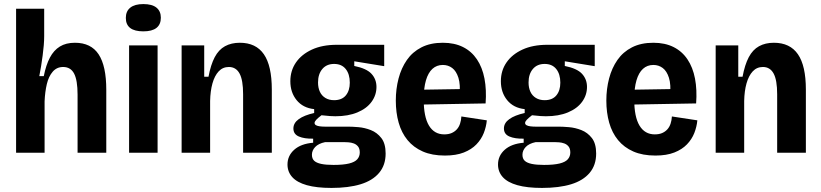

<svg xmlns="http://www.w3.org/2000/svg" viewBox="-20 -750 4031 943"><path d="M59 0V-329V-707H197V-573Q197 -552 195 -527.5Q193 -503 189.5 -477.5Q186 -452 182 -426Q178 -400 173 -376H195Q206 -431 225 -467Q244 -503 274 -521.5Q304 -540 348 -540Q427 -540 464.5 -483Q502 -426 502 -309V0H361V-285Q361 -356 344 -388.5Q327 -421 290 -421Q259 -421 239 -398Q219 -375 210 -337Q201 -299 199 -252V0Z M614 0V-527H754V0ZM684 -596Q641 -596 619.5 -612.5Q598 -629 598 -662Q598 -695 620 -712.5Q642 -730 684 -730Q727 -730 748.5 -712.5Q770 -695 770 -663Q770 -630 748.5 -613Q727 -596 684 -596Z M872 0V-328V-527H983V-373H1004Q1015 -432 1034.5 -469Q1054 -506 1085 -523Q1116 -540 1158 -540Q1237 -540 1276 -483.5Q1315 -427 1315 -310V0H1174V-287Q1174 -357 1156.5 -389Q1139 -421 1104 -421Q1074 -421 1054 -399.5Q1034 -378 1023.5 -340.5Q1013 -303 1012 -254V0Z M1608 173Q1535 173 1487 159.5Q1439 146 1415.5 120Q1392 94 1392 58Q1392 15 1425 -14.5Q1458 -44 1518 -49V-69Q1475 -68 1448 -79.5Q1421 -91 1421 -119Q1421 -146 1447.5 -165Q1474 -184 1523 -195V-214Q1468 -220 1437 -258Q1406 -296 1406 -351Q1406 -403 1433.5 -443Q1461 -483 1512 -506.5Q1563 -530 1634 -530H1867V-425L1720 -449V-426Q1780 -414 1804.5 -387.5Q1829 -361 1829 -323Q1829 -283 1805 -250Q1781 -217 1735.5 -198Q1690 -179 1627 -179Q1616 -179 1600.5 -180Q1585 -181 1559 -184Q1542 -171 1533.5 -162Q1525 -153 1525 -146Q1525 -139 1532 -135Q1539 -131 1551 -129.5Q1563 -128 1576 -128H1690Q1709 -128 1740 -125.5Q1771 -123 1801.5 -111Q1832 -99 1853 -72Q1874 -45 1874 4Q1874 61 1842 99Q1810 137 1751 155Q1692 173 1608 173ZM1618 60Q1666 60 1694.5 53Q1723 46 1735 32Q1747 18 1747 -1Q1747 -20 1738.5 -30.5Q1730 -41 1717.5 -45.5Q1705 -50 1692 -51Q1679 -52 1670 -52H1577Q1544 -45 1528 -28Q1512 -11 1512 10Q1512 29 1523 39.5Q1534 50 1557.5 55Q1581 60 1618 60ZM1621 -258Q1659 -258 1678.5 -281.5Q1698 -305 1698 -344Q1698 -386 1678 -411Q1658 -436 1621 -436Q1584 -436 1563 -411Q1542 -386 1542 -345Q1542 -319 1551 -299.5Q1560 -280 1578 -269Q1596 -258 1621 -258Z M2165 14Q2102 14 2056.5 -6Q2011 -26 1981.5 -62Q1952 -98 1938 -147.5Q1924 -197 1924 -256Q1924 -313 1937.5 -364.5Q1951 -416 1978.5 -455.5Q2006 -495 2050 -517.5Q2094 -540 2155 -540Q2212 -540 2254 -519Q2296 -498 2322.5 -458.5Q2349 -419 2359.5 -364Q2370 -309 2365 -242L2024 -236V-309L2271 -313L2237 -280Q2242 -335 2231.5 -368Q2221 -401 2201 -416Q2181 -431 2155 -431Q2125 -431 2104 -412Q2083 -393 2072 -355.5Q2061 -318 2061 -262Q2061 -176 2087 -133Q2113 -90 2162 -90Q2183 -90 2198 -96.5Q2213 -103 2223.5 -114.5Q2234 -126 2239.5 -142.5Q2245 -159 2246 -178L2371 -159Q2368 -127 2356 -96.5Q2344 -66 2320 -41Q2296 -16 2258 -1Q2220 14 2165 14Z M2642 173Q2569 173 2521 159.5Q2473 146 2449.5 120Q2426 94 2426 58Q2426 15 2459 -14.5Q2492 -44 2552 -49V-69Q2509 -68 2482 -79.5Q2455 -91 2455 -119Q2455 -146 2481.5 -165Q2508 -184 2557 -195V-214Q2502 -220 2471 -258Q2440 -296 2440 -351Q2440 -403 2467.5 -443Q2495 -483 2546 -506.5Q2597 -530 2668 -530H2901V-425L2754 -449V-426Q2814 -414 2838.5 -387.5Q2863 -361 2863 -323Q2863 -283 2839 -250Q2815 -217 2769.5 -198Q2724 -179 2661 -179Q2650 -179 2634.5 -180Q2619 -181 2593 -184Q2576 -171 2567.5 -162Q2559 -153 2559 -146Q2559 -139 2566 -135Q2573 -131 2585 -129.5Q2597 -128 2610 -128H2724Q2743 -128 2774 -125.5Q2805 -123 2835.5 -111Q2866 -99 2887 -72Q2908 -45 2908 4Q2908 61 2876 99Q2844 137 2785 155Q2726 173 2642 173ZM2652 60Q2700 60 2728.5 53Q2757 46 2769 32Q2781 18 2781 -1Q2781 -20 2772.5 -30.5Q2764 -41 2751.5 -45.5Q2739 -50 2726 -51Q2713 -52 2704 -52H2611Q2578 -45 2562 -28Q2546 -11 2546 10Q2546 29 2557 39.5Q2568 50 2591.5 55Q2615 60 2652 60ZM2655 -258Q2693 -258 2712.5 -281.5Q2732 -305 2732 -344Q2732 -386 2712 -411Q2692 -436 2655 -436Q2618 -436 2597 -411Q2576 -386 2576 -345Q2576 -319 2585 -299.5Q2594 -280 2612 -269Q2630 -258 2655 -258Z M3199 14Q3136 14 3090.5 -6Q3045 -26 3015.5 -62Q2986 -98 2972 -147.5Q2958 -197 2958 -256Q2958 -313 2971.5 -364.5Q2985 -416 3012.5 -455.5Q3040 -495 3084 -517.5Q3128 -540 3189 -540Q3246 -540 3288 -519Q3330 -498 3356.5 -458.5Q3383 -419 3393.5 -364Q3404 -309 3399 -242L3058 -236V-309L3305 -313L3271 -280Q3276 -335 3265.5 -368Q3255 -401 3235 -416Q3215 -431 3189 -431Q3159 -431 3138 -412Q3117 -393 3106 -355.5Q3095 -318 3095 -262Q3095 -176 3121 -133Q3147 -90 3196 -90Q3217 -90 3232 -96.5Q3247 -103 3257.5 -114.5Q3268 -126 3273.5 -142.5Q3279 -159 3280 -178L3405 -159Q3402 -127 3390 -96.5Q3378 -66 3354 -41Q3330 -16 3292 -1Q3254 14 3199 14Z M3495 0V-328V-527H3606V-373H3627Q3638 -432 3657.5 -469Q3677 -506 3708 -523Q3739 -540 3781 -540Q3860 -540 3899 -483.5Q3938 -427 3938 -310V0H3797V-287Q3797 -357 3779.5 -389Q3762 -421 3727 -421Q3697 -421 3677 -399.5Q3657 -378 3646.5 -340.5Q3636 -303 3635 -254V0Z"/></svg>

Font: Bricolage Grotesque SemiCondensed
Style: Bold
Weight: 700
Width: 4
Designer: Mathieu Triay
Foundry: Atelier Triay
Version: Version 1.001;gftools[0.9.33.dev8+g029e19f]